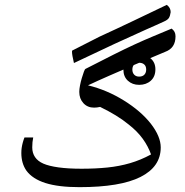

<svg xmlns="http://www.w3.org/2000/svg" viewBox="-20 -772 762 792"><path d="M308 0Q221 0 167.5 -17Q114 -34 89 -68Q68 -98 68 -141Q68 -152 69.5 -162.5Q71 -173 74 -184Q77 -195 81 -205H117Q115 -196 114 -185.5Q113 -175 113 -164Q113 -141 124.5 -124Q136 -107 159 -97Q182 -87 221.5 -81.5Q261 -76 316 -76Q374 -76 423 -81Q472 -86 516.5 -99Q561 -112 603 -135Q591 -169 568.5 -200Q546 -231 510 -259Q487 -278 457.5 -296Q428 -314 393 -331Q380 -328 368 -328Q341 -328 324 -346.5Q307 -365 307 -393Q307 -404 310 -419.5Q313 -435 317.5 -450Q322 -465 326 -476Q330 -487 333 -488Q401 -523 449 -547Q497 -571 535 -588.5Q573 -606 609 -621Q645 -636 688 -654Q696 -648 700 -640.5Q704 -633 704 -622Q704 -598 693.5 -582Q683 -566 661 -558Q593 -530 535 -505Q477 -480 429 -459Q381 -438 343 -420Q421 -401 491 -357.5Q561 -314 602 -262Q643 -209 643 -164Q643 -84 559.5 -42Q476 0 308 0ZM554 -422Q526 -422 507.5 -439Q489 -456 489 -485Q489 -514 507.5 -530.5Q526 -547 555 -547Q583 -547 602 -530.5Q621 -514 621 -486Q621 -456 602 -439Q583 -422 554 -422ZM554 -456Q568 -456 575.5 -464Q583 -472 583 -485Q583 -499 575 -506Q567 -513 555 -513Q542 -513 534 -506Q526 -499 526 -485Q526 -472 533.5 -464Q541 -456 554 -456ZM285 -512Q281 -529 279 -540.5Q277 -552 277 -559Q277 -564 279 -564Q307 -578 335 -592.5Q363 -607 391 -621Q461 -653 530 -686Q599 -719 668 -752Q684 -740 684 -722Q682 -707 677 -698.5Q672 -690 656 -683Q641 -676 624 -668.5Q607 -661 580 -649Q528 -626 452.5 -591Q377 -556 285 -512Z"/></svg>

Font: Noto Naskh Arabic
Style: Regular
Weight: 400
Designer: Monotype Design Team, David Williams, Mohamad Dakak and Nizar Qandah
Foundry: Monotype Imaging Inc.
Version: Version 2.013